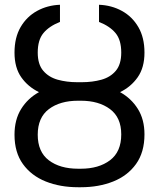

<svg xmlns="http://www.w3.org/2000/svg" viewBox="-20 -780 671 810"><path d="M321 9.9H309.7Q233.7 9.9 172.9 -14.4Q112.2 -38.7 76.7 -87.9Q41.2 -137.1 41.2 -211.6Q41.2 -275.2 69.1 -320.1Q96.9 -365.1 144.5 -391.3Q98 -413.7 69.6 -454.2Q41.2 -494.7 41.2 -558.2Q41.2 -621.4 66.9 -665.7Q92.7 -709.9 136.2 -733.8Q179.7 -757.8 233 -759.9V-687.5Q187.1 -669.4 163.2 -640.4Q139.2 -611.5 139.2 -558.2Q139.2 -508.5 162.5 -481.4Q185.7 -454.2 223.5 -443.7Q261.4 -433.2 305.4 -433.2H325.3Q370 -433.2 407.8 -443.7Q445.7 -454.2 468.6 -481.4Q491.5 -508.5 491.5 -558.2Q491.5 -611.5 467.5 -640.4Q443.5 -669.4 397.7 -687.5V-759.9Q451 -757.8 494.5 -733.8Q538 -709.9 563.7 -665.7Q589.5 -621.4 589.5 -558.2Q589.5 -495 561.1 -454.4Q532.7 -413.7 486.5 -391.3Q533.7 -365.1 561.6 -320.5Q589.5 -275.9 589.5 -213.1Q589.5 -137.8 554 -88.2Q518.5 -38.7 457.7 -14.4Q397 9.9 321 9.9ZM321 -68.2Q396.7 -68.2 444.1 -103.9Q491.5 -139.6 491.5 -213.1Q491.5 -284.4 444.1 -319.8Q396.7 -355.1 321 -355.1H309.7Q233 -355.1 186.1 -319.6Q139.2 -284.1 139.2 -211.6Q139.2 -139.2 186.1 -103.7Q233 -68.2 309.7 -68.2Z"/></svg>

Font: Linik Sans
Style: Regular
Weight: 400
Designer: Rasmus Andersson (font), Marc Monis (original base), Kil Hyung-jin (Pretendard portions), Cristiano Sobral (main changes
Foundry: rsms
Version: Version 3.018;May 31, 2022;FontCreator 14.0.0.2814 64-bit; t